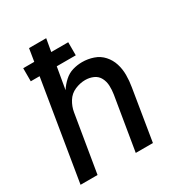

<svg xmlns="http://www.w3.org/2000/svg" viewBox="-172 -857 921 979"><g transform="rotate(-30 288.0 -367.5)"><path d="M19 0H119L175 -337Q180 -368 197.5 -396.5Q215 -425 245.5 -438Q276 -451 306 -451Q332 -451 354 -441Q376 -431 387 -410Q398 -389 399 -364Q400 -339 396 -314L344 0H445L494 -300Q500 -335 500 -369.5Q500 -404 490 -435.5Q480 -467 458 -491.5Q436 -516 404 -527Q372 -538 338 -538Q310 -538 282.5 -530Q255 -522 232.5 -501.5Q210 -481 194 -456L216 -584H328V-661H228L241 -735H140L128 -661H63V-584H115Z"/></g></svg>

Font: Iosevka Sparkle Medium
Style: Italic
Weight: 500
Italic angle: -9°
Designer: Belleve Invis
Foundry: Belleve Invis
Version: Version 4.5.0; ttfautohint (v1.8.3)